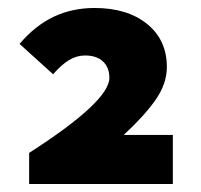

<svg xmlns="http://www.w3.org/2000/svg" viewBox="-20 -845 503 481"><path d="M254 -650Q254 -676 238 -691Q222 -706 193 -706Q172 -706 153 -694.5Q134 -683 113 -659L29 -735Q68 -781 114.5 -803Q161 -825 217 -825Q299 -825 348.5 -785Q398 -745 398 -677Q398 -635 369.5 -594.5Q341 -554 290 -507H413V-384H53V-462Q254 -591 254 -650Z"/></svg>

Font: Nebula Sans Black
Style: Regular
Weight: 900
Designer: Paul D. Hunt for Adobe (as Source Sans)
Foundry: Nebula Entertainment & Broadcasting LLC
Version: Version 1.010